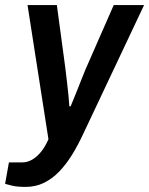

<svg xmlns="http://www.w3.org/2000/svg" viewBox="-56 -546 585 753"><path d="M44 187Q11 187 -9.5 182Q-30 177 -36 175L-21 91H30Q51 91 69.5 80.5Q88 70 104.5 50Q121 30 134 0L52 -526H167L200 -281Q203 -256 206.5 -226.5Q210 -197 212.5 -172Q215 -147 216 -129H221Q225 -139 231.5 -154.5Q238 -170 245.5 -189Q253 -208 261.5 -229.5Q270 -251 279 -273L390 -526H509L269 -18Q249 25 226 62Q203 99 176 127Q149 155 116.5 171Q84 187 44 187Z"/></svg>

Font: Archivo SemiCondensed SemiBold
Style: Italic
Weight: 600
Width: 4
Italic angle: -10°
Designer: Hector Gatti
Foundry: Omnibus-Type
Version: Version 2.001